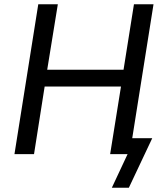

<svg xmlns="http://www.w3.org/2000/svg" viewBox="-20 -725 779 903"><path d="M506 158 580 0H502L515 -75H696L586 158ZM48 0 160 -705H252L202 -397H561L610 -705H702L590 0H498L549 -318H190L140 0Z"/></svg>

Font: Nunito Sans 10pt SemiCondensed Medium
Style: Italic
Weight: 500
Width: 4
Italic angle: -9°
Designer: Vernon Adams
Foundry: Vernon Adams
Version: Version 3.101;gftools[0.9.27]